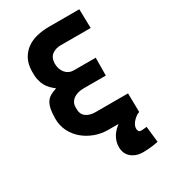

<svg xmlns="http://www.w3.org/2000/svg" viewBox="-216 -795 986 1114"><g transform="rotate(-30 276.5 -238.0)"><path d="M503 0Q492 3 481 11Q470 19 460.5 29Q451 39 445 51Q439 63 439 74Q439 84 443 91.5Q447 99 458 99Q460 99 466.5 99Q473 99 480 98Q488 97 497 96L509 203Q493 206 475 209Q460 211 442 212.5Q424 214 408 214Q361 214 330 188.5Q299 163 299 118Q299 97 305 78.5Q311 60 321 45Q331 30 342.5 19Q354 8 364 0H296Q249 0 206.5 -16Q164 -32 132 -59.5Q100 -87 81 -125Q62 -163 62 -208Q62 -246 67 -271.5Q72 -297 82.5 -314Q93 -331 110.5 -341.5Q128 -352 154 -360Q139 -372 125.5 -385Q112 -398 102 -416Q92 -434 86.5 -458Q81 -482 82 -516Q83 -563 100.5 -596Q118 -629 147 -650Q176 -671 214.5 -680.5Q253 -690 296 -690H500L503 -563H301Q269 -563 245 -546Q221 -529 219 -490Q219 -449 240.5 -424Q262 -399 295 -399H442L441 -280H291Q274 -280 257.5 -276Q241 -272 227.5 -263.5Q214 -255 205.5 -241Q197 -227 197 -206Q195 -163 219.5 -144.5Q244 -126 283 -126H501Z"/></g></svg>

Font: Panefresco 999wt
Style: Regular
Weight: 900
Version: Version 1.001